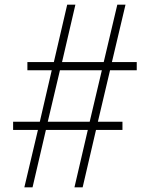

<svg xmlns="http://www.w3.org/2000/svg" viewBox="-20 -800 640 820"><path d="M333 0H298L355 -245H176L119 0H84L142 -245H36V-280H150L201 -500H97V-535H210L267 -780H302L245 -535H423L481 -780H516L458 -535H564V-500H450L398 -280H503V-245H390ZM363 -280 415 -500H236L184 -280Z"/></svg>

Font: Tanohe Sans ExtraLight
Style: Regular
Weight: 250
Designer: Village Type and Design LLC & Cristiano Sobral
Foundry: Cooper Hewitt Smithsonian Design Museum
Version: Version 1.00;May 30, 2020;FontCreator 12.0.0.2522 64-bit; tt